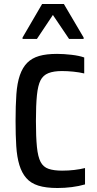

<svg xmlns="http://www.w3.org/2000/svg" viewBox="-20 -857 488 962"><path d="M268 85Q210 85 172 73Q134 61 111.5 35Q89 9 77 -30.5Q65 -70 61.5 -124.5Q58 -179 58 -251Q58 -328 62 -384.5Q66 -441 79.5 -480Q93 -519 116.5 -542.5Q140 -566 176 -576.5Q212 -587 266 -587Q299 -587 338 -582.5Q377 -578 402 -569V-489Q377 -495 347.5 -498Q318 -501 290 -501Q249 -501 222.5 -490.5Q196 -480 183 -454.5Q170 -429 165 -379.5Q160 -330 160 -251Q160 -171 165 -121Q170 -71 183.5 -45.5Q197 -20 223.5 -11Q250 -2 291 -2Q323 -2 352.5 -5.5Q382 -9 406 -15V67Q375 76 339.5 80.5Q304 85 268 85ZM93 -662V-669L191 -837H300L399 -669V-662H326L245 -782L165 -662Z"/></svg>

Font: Farlight84_Sys_V01
Style: Regular
Weight: 400
Designer: Ryoko NISHIZUKA  (kana, bopomofo & ideographs); Paul D. Hunt (Latin, Greek & Cyrillic); Sandoll Communications , Soo-you
Foundry: Adobe
Version: Version 2.004;October 29, 2024;FontCreator 14.0.0.2814 64-bi